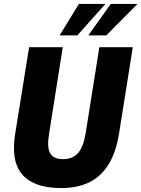

<svg xmlns="http://www.w3.org/2000/svg" viewBox="-20 -945 719 976"><path d="M293 11Q217 11 166.5 -8.5Q116 -28 88.5 -63.5Q61 -99 54 -149Q47 -199 56 -258L128 -705H299L229 -262Q218 -194 235.5 -165Q253 -136 300 -136Q351 -136 378 -168.5Q405 -201 416 -271L485 -705H655L585 -265Q569 -167 529.5 -105.5Q490 -44 430 -16.5Q370 11 293 11ZM283 -765 381 -925H516L373 -765ZM429 -765 543 -925H679L520 -765Z"/></svg>

Font: Nunito Sans 10pt Condensed Black
Style: Italic
Weight: 900
Width: 3
Italic angle: -9°
Designer: Vernon Adams
Foundry: Vernon Adams
Version: Version 3.101;gftools[0.9.27]